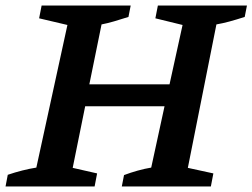

<svg xmlns="http://www.w3.org/2000/svg" viewBox="-41 -672 910 692"><path d="M-21 0 -13 -42Q40 -60 90 -68L202 -582L100 -606L109 -652H430L422 -611Q394 -602 370 -595Q346 -588 325 -584L281 -368H570L617 -582L519 -606L528 -652H849L841 -611Q810 -601 786 -594.5Q762 -588 739 -584L636 -67L728 -47L719 0H398L406 -41Q430 -50 455 -57Q480 -64 504 -68L552 -289H266L221 -67L309 -47L300 0Z"/></svg>

Font: Piazzolla SemiBold
Style: Italic
Weight: 600
Italic angle: -11.3°
Designer: Juan Pablo del Peral
Foundry: Huerta Tipografica
Version: Version 1.330